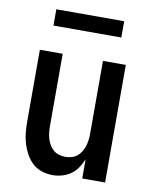

<svg xmlns="http://www.w3.org/2000/svg" viewBox="-81 -767 663 836"><g transform="rotate(10 250.0 -349.0)"><path d="M209 8Q185 8 161.5 0.5Q138 -7 120.5 -23Q103 -39 91 -60.5Q79 -82 72 -105Q65 -128 62.5 -152Q60 -176 60 -200V-520H161V-200Q161 -186 162.5 -172Q164 -158 168 -144.5Q172 -131 179.5 -118.5Q187 -106 197.5 -97Q208 -88 222 -84Q236 -80 250 -80Q264 -80 278 -84Q292 -88 302.5 -97Q313 -106 320.5 -118.5Q328 -131 332 -144.5Q336 -158 337.5 -172Q339 -186 339 -200V-520H440V0H339V-85Q331 -65 319 -47Q307 -29 289.5 -16.5Q272 -4 251 2Q230 8 209 8ZM100 -634V-706H400V-634Z"/></g></svg>

Font: Iosevka SS04 Semibold
Style: Regular
Weight: 600
Monospace: yes
Designer: Belleve Invis
Foundry: Belleve Invis
Version: Version 19.0.0; ttfautohint (v1.8.4)